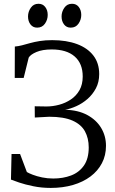

<svg xmlns="http://www.w3.org/2000/svg" viewBox="-20 -958 594 990"><path d="M241.5 11Q194 11 151.5 2.2Q109 -6.5 78.8 -16.8Q48.5 -27 36.5 -32L39.5 -164H83.5L118.5 -71Q128 -65 148.8 -57Q169.5 -49 197.2 -43.2Q225 -37.5 254.5 -37.5Q305 -37.5 346.5 -53.2Q388 -69 412.8 -104.5Q437.5 -140 437.5 -198Q437.5 -245 418 -280.8Q398.5 -316.5 353.8 -336.2Q309 -356 233.5 -356L159.5 -352L159 -410L219.5 -409Q252 -409 284.8 -417.8Q317.5 -426.5 345.2 -445Q373 -463.5 389.8 -493Q406.5 -522.5 406.5 -563.5Q406.5 -630.5 365 -666.8Q323.5 -703 246.5 -703Q199 -703 168.2 -690Q137.5 -677 128 -661L102 -556H56L56.5 -718Q74.5 -719.5 93.8 -724.5Q113 -729.5 135.2 -735.8Q157.5 -742 185.5 -746.5Q213.5 -751 249 -751Q322.5 -751 377 -730.8Q431.5 -710.5 461.5 -671.5Q491.5 -632.5 491.5 -576Q491.5 -534.5 474.5 -502.5Q457.5 -470.5 431 -447.5Q404.5 -424.5 374 -410.8Q343.5 -397 316 -392Q382.5 -390.5 429.5 -365.2Q476.5 -340 501.5 -298.5Q526.5 -257 526.5 -206Q526.5 -156.5 505.5 -116.5Q484.5 -76.5 446.5 -48Q408.5 -19.5 356.2 -4.2Q304 11 241.5 11ZM171 -815.5Q150 -815.5 137.2 -832Q124.5 -848.5 124.5 -873Q124.5 -897.5 138.8 -918Q153 -938.5 178 -938.5H179Q200.5 -938.5 213.2 -922Q226 -905.5 226 -881Q226 -856.5 211.8 -836Q197.5 -815.5 172 -815.5ZM344 -815.5Q323 -815.5 310.2 -832Q297.5 -848.5 297.5 -873Q297.5 -897.5 311.8 -918Q326 -938.5 351 -938.5H352Q373.5 -938.5 386.2 -922Q399 -905.5 399 -881Q399 -856.5 384.8 -836Q370.5 -815.5 345 -815.5Z"/></svg>

Font: Merriweather 24pt Light
Style: Regular
Weight: 300
Designer: Eben Sorkin
Foundry: Eben Sorkin
Version: Version 2.100